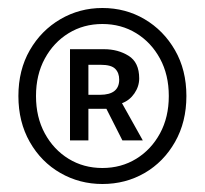

<svg xmlns="http://www.w3.org/2000/svg" viewBox="-20 -817 513 480"><path d="M236 -357Q179 -357 131 -384.5Q83 -412 54.5 -462Q26 -512 26 -577Q26 -642 54.5 -691.5Q83 -741 131 -769Q179 -797 236 -797Q294 -797 341.5 -769Q389 -741 417.5 -691.5Q446 -642 446 -577Q446 -512 417.5 -462Q389 -412 341.5 -384.5Q294 -357 236 -357ZM236 -397Q283 -397 320.5 -420Q358 -443 380 -483.5Q402 -524 402 -577Q402 -630 380 -670.5Q358 -711 320.5 -734Q283 -757 236 -757Q189 -757 151.5 -734Q114 -711 92 -670.5Q70 -630 70 -577Q70 -524 92 -483.5Q114 -443 151.5 -420Q189 -397 236 -397ZM155 -466V-694H240Q275 -694 301.5 -677.5Q328 -661 328 -621Q328 -601 316 -583.5Q304 -566 285 -559L337 -466H286L246 -545H201V-466ZM201 -580H230Q278 -580 278 -618Q278 -635 268 -645Q258 -655 232 -655H201Z"/></svg>

Font: Chiron Sans HK TT
Style: Regular
Weight: 400
Designer: Ryoko NISHIZUKA 西塚涼子 (kana, bopomofo & ideographs); Paul D. Hunt (Latin, Greek & Cyrillic); Sandoll Communications 산돌커뮤니
Foundry: Adobe
Version: Version 2.022;hotconv 1.0.109;makeotfexe 2.5.65596